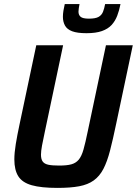

<svg xmlns="http://www.w3.org/2000/svg" viewBox="-20 -909 668 937"><path d="M260 8Q181 8 135 -5Q89 -18 69.5 -48.5Q50 -79 50 -131Q50 -163 57 -206Q64 -249 76 -305L157 -688H288L199 -267Q190 -226 185 -198.5Q180 -171 180 -154Q180 -132 188.5 -120.5Q197 -109 216 -105Q235 -101 269 -101Q306 -101 328 -107Q350 -113 364 -129.5Q378 -146 387.5 -179.5Q397 -213 408 -267L497 -688H628L547 -305Q531 -228 517 -174Q503 -120 484.5 -84.5Q466 -49 437.5 -28.5Q409 -8 366.5 0Q324 8 260 8ZM402 -747Q357 -747 332 -756.5Q307 -766 297 -784.5Q287 -803 287 -827Q287 -841 289.5 -856.5Q292 -872 296 -889H368Q366 -878 364.5 -869Q363 -860 363 -852Q363 -836 373.5 -827Q384 -818 414 -818Q446 -818 461 -826.5Q476 -835 482.5 -851Q489 -867 493 -889H568Q562 -858 552 -832Q542 -806 524.5 -787Q507 -768 477.5 -757.5Q448 -747 402 -747Z"/></svg>

Font: Saira SemiCondensed SemiBold
Style: Italic
Weight: 600
Width: 4
Italic angle: -12°
Designer: Hector Gatti with collaboration of the Omnibus-Type team
Foundry: Omnibus-Type
Version: Version 1.101